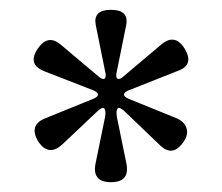

<svg xmlns="http://www.w3.org/2000/svg" viewBox="-20 -727 452 391"><path d="M57 -628Q78 -659 105 -635L181 -571Q189 -564 193 -567Q197 -570 194 -582L175 -676Q169 -707 206 -707Q243 -707 237 -676L218 -582Q215 -570 219 -567Q223 -564 231 -571L308 -636Q336 -660 356 -628Q376 -595 343 -583L247 -545Q238 -542 234.5 -538.5Q231 -535 233.5 -531.5Q236 -528 244 -525L340 -486Q356 -479 360 -465.5Q364 -452 353 -437Q331 -406 305 -432L233 -501Q223 -510 219.5 -506Q216 -502 218 -489L237 -396Q246 -356 206 -356Q166 -356 175 -396L194 -489Q196 -502 192.5 -506Q189 -510 179 -501L107 -433Q80 -408 59 -437Q37 -472 72 -486L168 -525Q176 -528 178.5 -531.5Q181 -535 177.5 -538.5Q174 -542 165 -545L70 -582Q35 -596 57 -628Z"/></svg>

Font: Linguistics Pro
Style: Regular
Weight: 400
Designer: Stefan Peev, Context Ltd
Foundry: Stefan Peev, Context Ltd
Version: Version 001.000